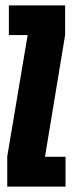

<svg xmlns="http://www.w3.org/2000/svg" viewBox="-20 -695 272 715"><path d="M7 0V-112.5L83 -564.5H13V-675H222.5V-564.5L147.5 -111H224V0Z"/></svg>

Font: Anybody UltraCondensed ExtraBold
Style: Regular
Weight: 800
Width: 1
Designer: Tyler Finck
Foundry: Etcetera Type Company
Version: Version 1.010; ttfautohint (v1.8.3) -l 8 -r 50 -G 200 -x 14 